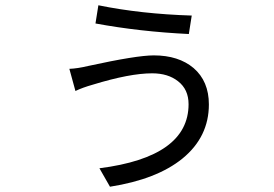

<svg xmlns="http://www.w3.org/2000/svg" viewBox="-20 -655 1040 728"><path d="M655 -347Q617 -377 557 -377Q472 -377 332 -334Q293 -323 266 -310L243 -394Q273 -395 315 -405Q498 -445 563 -445Q657 -445 714 -397Q772 -347 772 -259Q772 -136 672 -54Q575 25 397 53L357 -17Q695 -60 695 -260Q695 -316 655 -347ZM353 -635Q515 -602 707 -596L696 -526Q510 -535 342 -566Z"/></svg>

Font: 思源黑体R
Style: Regular
Weight: 400
Designer: Ryoko NISHIZUKA  (kana & ideographs); Paul D. Hunt (Latin, Greek & Cyrillic); Wenlong ZHANG  (bopomofo); Sandoll Communi
Foundry: Adobe Systems Incorporated
Version: Version 1.00 June 24, 2014, initial release